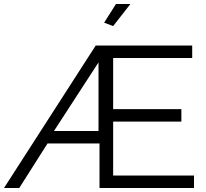

<svg xmlns="http://www.w3.org/2000/svg" viewBox="-46 -937 1027 957"><path d="M518 -807 473 -824 532 -917H604ZM431 -710H912V-648H518V-393H858V-331H518V-62H921V0H450V-222H191L50 0H-26ZM445 -284V-626L223 -284Z"/></svg>

Font: IngvarSans
Style: Regular
Weight: 400
Version: Version 1.000